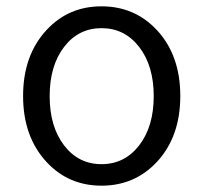

<svg xmlns="http://www.w3.org/2000/svg" viewBox="-20 -574 642 607"><path d="M128 -61Q53 -141 53 -270.5Q53 -400 128 -480Q197 -554 301 -554Q405 -554 475 -480Q550 -400 550 -270.5Q550 -141 475 -61Q405 13 301 13Q197 13 128 -61ZM182.5 -114.5Q228 -55 301 -55Q374 -55 420 -114.5Q466 -174 466 -270Q466 -366 420 -425.5Q374 -485 301 -485Q228 -485 182.5 -425.5Q137 -366 137 -270Q137 -174 182.5 -114.5Z"/></svg>

Font: Resource Han Rounded JP Normal
Style: Regular
Weight: 350
Designer: Cyano Hao (round all glyphs); Ryoko NISHIZUKA 西塚涼子 (kana, bopomofo & ideographs); Paul D. Hunt (Latin, Greek & Cyrillic)
Foundry: Cyano Hao
Version: 0.990